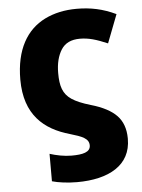

<svg xmlns="http://www.w3.org/2000/svg" viewBox="-54 -602 636 857"><g transform="rotate(-5 263.5 -173.5)"><path d="M256.8 211.9C399.9 211.9 499 156.7 499 39.1V35.2C498.5 -6.8 486.3 -40.5 462.4 -65.4C438.5 -90.3 400.4 -110.8 347.2 -126C310.5 -136.7 282.7 -148.4 263.7 -161.1C225.6 -186.5 214.8 -222.2 214.8 -280.8C214.8 -323.2 223.6 -357.9 240.7 -384.8C257.8 -411.6 285.6 -424.8 324.2 -424.8C363.8 -424.8 397.5 -414.6 448.2 -393.1L497.1 -520C438.5 -547.9 383.8 -559.1 321.8 -559.1C268.1 -559.1 220.2 -548.8 178.7 -528.3C95.2 -486.8 43.9 -400.9 43.9 -266.1C43.9 -107.9 129.4 -37.1 243.2 -4.9C296.4 10.7 327.1 22 327.1 53.2C327.1 84 292.5 91.8 242.2 91.8C209.5 91.8 174.3 84.5 145 75.2V198.2C171.9 206.1 214.4 211.9 256.8 211.9Z"/></g></svg>

Font: Noto Reveo Sans
Style: Regular
Weight: 800
Designer: Monotype Design Team
Foundry: Monotype Imaging Inc.
Version: Version 2.007